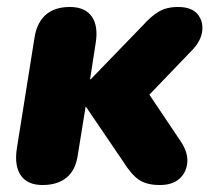

<svg xmlns="http://www.w3.org/2000/svg" viewBox="-20 -521 620 550"><path d="M102 9Q59 9 40 -18Q21 -45 28 -94L79 -414Q86 -457 111.5 -479Q137 -501 180 -501Q224 -501 243 -473.5Q262 -446 254 -397L238 -294H240L389 -448Q412 -474 434.5 -487.5Q457 -501 490 -501Q528 -501 545 -481.5Q562 -462 559.5 -434Q557 -406 532 -379L386 -227L381 -290L499 -114Q519 -83 516.5 -55Q514 -27 494 -9Q474 9 438 9Q400 9 378 -6Q356 -21 333 -58L227 -214H225L203 -78Q197 -34 171 -12.5Q145 9 102 9Z"/></svg>

Font: Nunito ExtraLight Black
Style: Italic
Weight: 900
Italic angle: -9°
Version: Version 3.602